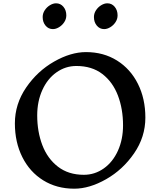

<svg xmlns="http://www.w3.org/2000/svg" viewBox="-20 -1121 969 1161"><path d="M381 -1028Q381 -1006 368.5 -987Q356 -968 337 -956.5Q318 -945 300 -945Q273 -945 255.5 -966Q238 -987 238 -1018Q238 -1040 250.5 -1059Q263 -1078 282 -1089.5Q301 -1101 319 -1101Q346 -1101 363.5 -1080Q381 -1059 381 -1028ZM691 -1028Q691 -1006 678.5 -987Q666 -968 647 -956.5Q628 -945 610 -945Q583 -945 565.5 -966Q548 -987 548 -1018Q548 -1040 560.5 -1059Q573 -1078 592 -1089.5Q611 -1101 629 -1101Q656 -1101 673.5 -1080Q691 -1059 691 -1028ZM859 -410Q859 -293 791 -194Q723 -95 622 -37.5Q521 20 429 20Q323 20 241.5 -30.5Q160 -81 115 -171Q70 -261 70 -375Q70 -492 138 -591.5Q206 -691 307 -748.5Q408 -806 500 -806Q606 -806 687.5 -755Q769 -704 814 -614Q859 -524 859 -410ZM205 -423Q205 -325 236 -243.5Q267 -162 330.5 -113Q394 -64 487 -64Q553 -64 607.5 -102.5Q662 -141 693 -209.5Q724 -278 724 -363Q724 -462 693 -543.5Q662 -625 599 -673.5Q536 -722 442 -722Q376 -722 321.5 -683.5Q267 -645 236 -576.5Q205 -508 205 -423Z"/></svg>

Font: Inknut
Style: Antiqua
Weight: 400
Designer: Claus Eggers Srensen
Foundry: Claus Eggers Srensen
Version: Version 1.000; ttfautohint (v1.2) -l 7 -r 28 -G 50 -x 13 -D 